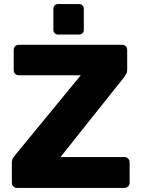

<svg xmlns="http://www.w3.org/2000/svg" viewBox="-20 -919 690 939"><path d="M264 -750Q254 -750 247.5 -756.5Q241 -763 241 -773V-876Q241 -886 247.5 -892.5Q254 -899 264 -899H367Q377 -899 383.5 -892.5Q390 -886 390 -876V-773Q390 -763 383.5 -756.5Q377 -750 367 -750ZM63 0Q52 0 45 -7.5Q38 -15 38 -26V-123Q38 -137 43.5 -146Q49 -155 53 -159L375 -551H72Q61 -551 54 -558Q47 -565 47 -576V-675Q47 -686 54 -693Q61 -700 72 -700H577Q588 -700 595 -693Q602 -686 602 -675V-578Q602 -567 598 -559Q594 -551 589 -544L276 -151H588Q599 -151 606.5 -143.5Q614 -136 614 -125V-25Q614 -14 606.5 -7Q599 0 588 0Z"/></svg>

Font: Fz Rubik
Style: Bold
Weight: 700
Designer: Hubert and Fischer
Foundry: Hubert and Fischer
Version: Vit hóa bi FontZin.com